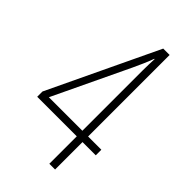

<svg xmlns="http://www.w3.org/2000/svg" viewBox="-223 -784 851 851"><g transform="rotate(45 202.5 -359.0)"><path d="M388 -172V-207H305V-718H265L21 -205V-172H269V0H305V-172ZM269 -207H59L228 -562C242 -593 257 -624 269 -658H271C270 -635 269 -613 269 -587Z"/></g></svg>

Font: Noto Sans Sinhala ExtraCondensed ExtraLight
Style: Regular
Weight: 200
Width: 2
Designer: Jelle Bosma - Monotype Design Team
Foundry: Monotype Imaging Inc.
Version: Version 2.006